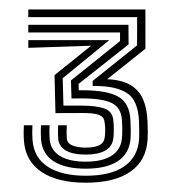

<svg xmlns="http://www.w3.org/2000/svg" viewBox="-20 -820 364 405"><path d="M160.9 -434.6Q101.3 -434.6 67.5 -457.4Q33.6 -480.2 30.5 -522.9Q29.8 -532.1 29.9 -540.2Q30 -548.4 30.3 -555.7H48.4Q48 -547.1 48 -539.6Q48.1 -532.1 48.6 -524.4Q51.5 -487.2 80.9 -468.2Q110.3 -449.3 160.9 -449.3Q214.3 -449.3 242.6 -469.5Q270.9 -489.6 273.4 -526.6Q273.7 -531.7 273.7 -541.5Q273.8 -551.3 273.2 -564.7Q271 -609.1 247.7 -623.8Q224.4 -638.6 181.2 -638.6H175.5L175.4 -649.3L269.1 -724.3L269.3 -783.8H39.7V-800H286.7V-717.2L206.1 -652.9Q236.5 -651.6 254.6 -641Q272.8 -630.4 281.4 -611.3Q289.9 -592.3 291.1 -565Q291.8 -550.5 291.8 -541.4Q291.7 -532.2 291.4 -526.5Q288.9 -481.7 255.5 -458.2Q222.1 -434.6 160.9 -434.6ZM160.9 -493.9Q134 -493.9 119.3 -502.3Q104.6 -510.8 102.8 -526.6Q102.3 -532.7 102.3 -540Q102.3 -547.3 102.6 -555.7H120.9Q120.4 -548.4 120.4 -540.6Q120.5 -532.7 120.9 -527.4Q122 -517.7 132.6 -513.2Q143.2 -508.6 160.9 -508.6Q178.5 -508.6 188.4 -513.2Q198.3 -517.8 200.2 -526.8Q201.4 -531.8 201.7 -538.4Q202.1 -544.9 201.7 -551.7Q201.4 -558.6 200.2 -564.6Q198.6 -574.4 187.5 -578.1Q176.3 -581.8 152.2 -581.6L97 -581.4L95 -661.5L172.3 -723.6L39.7 -719.1V-735.3H210.5L112.3 -655.1L113.8 -597.2H152.3Q181.3 -597.2 199 -591.6Q216.7 -585.9 218.9 -567.5Q220.1 -558.3 220.1 -546.2Q220.1 -534.2 218.9 -527Q216.4 -510.1 201.3 -502Q186.1 -493.9 160.9 -493.9ZM160.9 -464.2Q117.4 -464.2 93.2 -479.8Q69 -495.4 66.6 -525.7Q66.3 -531.7 66.1 -539.5Q66 -547.3 66.6 -555.7H84.6Q84 -545.9 84.2 -539Q84.3 -532.2 84.8 -525.7Q87 -502.9 106.7 -490.9Q126.3 -479 160.9 -479Q195.4 -479 214.8 -491.2Q234.2 -503.5 236.9 -526.1Q237.9 -533.2 237.9 -545.1Q237.9 -557 237.1 -567.9Q235.2 -593.4 215.3 -602.9Q195.3 -612.5 152.3 -612.4L130.8 -612.3L129.7 -650.3L233.2 -733.4V-751.5H39.7V-767.7H251L251.2 -726.3L145.8 -643.1L146.1 -629.6L152.5 -629.6Q204.1 -629.8 228.6 -616.6Q253.1 -603.3 255.1 -567.7Q255.7 -558.4 255.8 -546Q255.9 -533.5 255.3 -527.4Q252.8 -496.2 228.8 -480.2Q204.8 -464.2 160.9 -464.2Z"/></svg>

Font: Big Shoulders Inline Text SC Thin
Style: Regular
Weight: 100
Designer: Patric King
Foundry: XO Type Co
Version: Version 2.002